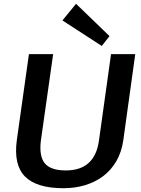

<svg xmlns="http://www.w3.org/2000/svg" viewBox="-20 -986 748 1015"><path d="M316 9Q174 9 112.5 -52.5Q51 -114 69 -246L133 -700H261L196 -242Q186 -160 217 -122.5Q248 -85 328 -85Q481 -85 503 -242L567 -700H695L632 -246Q623 -182 595 -134Q567 -86 525 -54.5Q483 -23 429.5 -7Q376 9 316 9ZM559 -795 518 -743 310 -878 382 -966Z"/></svg>

Font: Pathway Extreme 8pt Thin 12pt SemiBold
Style: Italic
Weight: 600
Italic angle: -8°
Version: Version 1.001;gftools[0.9.26]